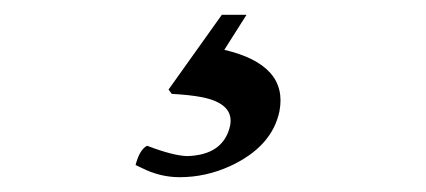

<svg xmlns="http://www.w3.org/2000/svg" viewBox="-20 -27 581 262"><path d="M214.4 101.1 210 95.2 282.7 -6.8H316.4L286.1 41Q373.5 61.5 361.3 125Q351.1 173.3 293.9 199.7Q260.7 214.8 225.1 214.8Q198.2 214.8 173.3 202.1Q168 199.7 165 198.2Q170.4 177.2 180.7 171.9Q216.3 185.5 235.4 186Q284.7 184.6 293.9 145Q300.3 114.3 254.9 105.5Q239.3 102.5 214.4 101.1Z"/></svg>

Font: Linux Libertine Slanted O
Style: Bold Slanted
Weight: 700
Designer: Philipp H. Poll
Foundry: Philipp H. Poll
Version: Version 5.0.0